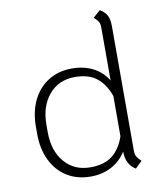

<svg xmlns="http://www.w3.org/2000/svg" viewBox="-82 -783 725 861"><g transform="rotate(-10 280.5 -353.0)"><path d="M498 -19 467 11Q424 -15 424 -74Q398 -33 356.5 -11Q315 11 262 11Q201 11 155 -17.5Q109 -46 83.5 -98Q58 -150 58 -219V-251Q58 -320 83.5 -372Q109 -424 155 -452.5Q201 -481 262 -481Q316 -481 358 -459.5Q400 -438 424 -398V-639Q424 -655 419 -664.5Q414 -674 398 -688L431 -717Q454 -703 463 -685Q472 -667 472 -635V-68Q472 -53 477.5 -43Q483 -33 498 -19ZM424 -327Q405 -382 368 -411.5Q331 -441 268 -441Q195 -441 150.5 -389Q106 -337 106 -251V-219Q106 -133 150.5 -81.5Q195 -30 268 -30Q331 -30 368 -59Q405 -88 424 -144Z"/></g></svg>

Font: KoHo Light
Style: Regular
Weight: 300
Version: Version 1.000; ttfautohint (v1.6)